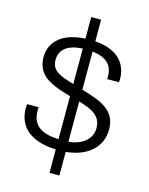

<svg xmlns="http://www.w3.org/2000/svg" viewBox="-116 -797 714 919"><g transform="rotate(15 241.0 -337.0)"><path d="M220 49H269V-68C370 -78 442 -132 442 -226C442 -326 354 -351 269 -376V-565C356 -556 371 -508 371 -471V-456H429C430 -463 430 -468 430 -473C430 -539 391 -607 269 -616V-723H220V-616C110 -611 49 -558 49 -479C49 -380 136 -356 220 -331V-118C140 -121 88 -147 88 -224C88 -229 88 -233 89 -241H31C31 -235 30 -228 30 -223C30 -127 96 -72 220 -67ZM108 -481C108 -533 146 -563 220 -567V-391C159 -410 108 -423 108 -481ZM382 -217C382 -159 335 -125 269 -118V-318C330 -300 382 -279 382 -217Z"/></g></svg>

Font: Archivo ExtraLight
Style: Regular
Weight: 200
Designer: Hector Gatti
Foundry: Omnibus-Type
Version: Version 2.001